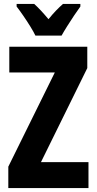

<svg xmlns="http://www.w3.org/2000/svg" viewBox="-20 -950 488 970"><path d="M427 0H22V-108L257 -584H27V-714H421V-606L187 -131H427ZM159 -770Q150 -789 133 -816.5Q116 -844 97 -871.5Q78 -899 64 -917V-930H153Q184 -902 225 -853Q246 -879 263.5 -897Q281 -915 298 -930H386V-917Q372 -898 354 -871Q336 -844 319 -817Q302 -790 291 -770Z"/></svg>

Font: Noto Sans Arabic ExtCond ExtBd
Style: Regular
Weight: 800
Width: 2
Designer: Monotype Design Team, Nadine Chahine, Nizar Qandah and Khaled Hosny
Foundry: Monotype Imaging Inc.
Version: Version 2.012; ttfautohint (v1.8.4.7-5d5b)